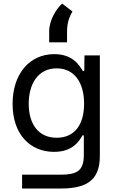

<svg xmlns="http://www.w3.org/2000/svg" viewBox="-20 -854 652 1069"><path d="M315 195.7C453.8 195.7 535.9 156.6 535.9 14.9V-545.5H450.3L449.2 -459.2H441.1C422.2 -488.3 387.4 -552.6 282.3 -552.6C146 -552.6 50.1 -444.6 50.1 -275.6C50.1 -104 149.5 -8.5 280.9 -8.5C385.7 -8.5 421.2 -69.2 439.6 -100.5H446.7V9.6C446.7 99.1 405.9 118.6 315.7 118.6H103V195.7ZM139.9 -276.6C139.9 -386 191.4 -473.4 295.5 -473.4C395.2 -473.4 448.2 -392.8 448.2 -276.6C448.2 -158 393.8 -87 295.5 -87C192.8 -87 139.9 -164.8 139.9 -276.6ZM253.9 -618.3H353.3V-676.5C353.3 -719.1 361.2 -751.4 383.5 -790.1L326.3 -833.8C294.4 -806.8 253.9 -741.8 253.9 -681.1Z"/></svg>

Font: GiG Sans Text
Style: Regular
Weight: 400
Designer: Andreas Faust
Version: Version 1.100;FEAKit 1.0